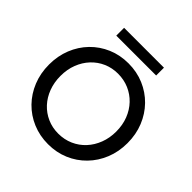

<svg xmlns="http://www.w3.org/2000/svg" viewBox="-222 -1049 1237 1237"><g transform="rotate(45 396.5 -430.5)"><path d="M397.5 7.8Q321.3 7.8 255.9 -19.8Q190.4 -47.4 141.8 -97.2Q93.3 -147 66.2 -214.1Q39.1 -281.2 39.1 -360.4Q39.1 -438.5 65.9 -505.4Q92.8 -572.3 141.1 -622.1Q189.5 -671.9 254.6 -699.7Q319.8 -727.5 396 -727.5Q472.7 -727.5 538.1 -699.7Q603.5 -671.9 652.1 -622.1Q700.7 -572.3 727.8 -505.4Q754.9 -438.5 754.9 -359.4Q754.9 -280.8 727.8 -213.9Q700.7 -147 652.1 -97.2Q603.5 -47.4 538.6 -19.8Q473.6 7.8 397.5 7.8ZM395.5 -86.9Q450.7 -86.9 497.6 -107.7Q544.4 -128.4 578.6 -165.5Q612.8 -202.6 631.8 -252.4Q650.9 -302.2 650.9 -360.4Q650.9 -419.9 631.6 -469.7Q612.3 -519.5 577.4 -556.2Q542.5 -592.8 496.1 -612.8Q449.7 -632.8 395.5 -632.8Q342.3 -632.8 296.4 -612.8Q250.5 -592.8 216.1 -556.2Q181.6 -519.5 162.4 -469.7Q143.1 -419.9 143.1 -360.4Q143.1 -301.8 161.9 -251.7Q180.7 -201.7 214.8 -164.8Q249 -127.9 295.2 -107.4Q341.3 -86.9 395.5 -86.9ZM213.9 -797.9V-869.1H577.1V-797.9Z"/></g></svg>

Font: Reddit Sans Medium
Style: Regular
Weight: 500
Designer: Stephen Hutchings
Foundry: Reddit
Version: Version 1.014